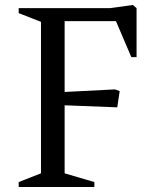

<svg xmlns="http://www.w3.org/2000/svg" viewBox="-20 -753 625 773"><path d="M240.2 -55.2 359.9 -20V0H55.2V-20L145 -55.2V-665L55.2 -700.2V-720.2H421.9L515.1 -732.9L529.8 -720.2V-522.9H508.8L446.8 -668H240.2V-382.8L442.9 -393.1L461.9 -386.2L452.1 -320.8L240.2 -329.1Z"/></svg>

Font: Amethysta
Style: Regular
Weight: 400
Designer: Konstantin Vinogradov, Alexei Vanyashin
Foundry: Cyreal (www.cyreal.org)
Version: Version 1.003